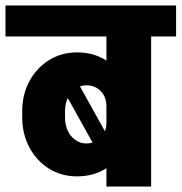

<svg xmlns="http://www.w3.org/2000/svg" viewBox="-45 -680 662 700"><path d="M343 -231V-296H431V-231ZM332 -89 148 -420 196 -456 380 -125ZM-25 -547V-660H453V-547ZM36 -251V-275H192V-251ZM192 -274H36Q36 -336 62.5 -384.5Q89 -433 134 -461Q179 -489 236 -489L270 -369Q248 -369 230 -356.5Q212 -344 202 -322.5Q192 -301 192 -274ZM431 -294H343Q343 -326 322.5 -347.5Q302 -369 270 -369L236 -489Q292 -489 336 -463.5Q380 -438 405.5 -394Q431 -350 431 -294ZM192 -252Q192 -225 202 -203.5Q212 -182 230 -169.5Q248 -157 270 -157L236 -37Q179 -37 134 -65Q89 -93 62.5 -142Q36 -191 36 -252ZM431 -232Q431 -177 405.5 -132.5Q380 -88 336 -62.5Q292 -37 236 -37L270 -157Q302 -157 322.5 -178.5Q343 -200 343 -232ZM343 0V-645H506V0ZM253 -547V-660H597V-547Z"/></svg>

Font: Akshar Light
Style: Regular
Weight: 300
Designer: Tall Chai
Foundry: Tall Chai
Version: Version 1.100